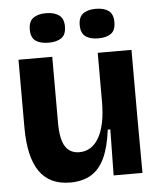

<svg xmlns="http://www.w3.org/2000/svg" viewBox="-52 -757 674 816"><g transform="rotate(-5 285.0 -349.0)"><path d="M215 14Q127 14 84 -48Q41 -110 41 -237V-525H185V-244Q185 -173 205 -142Q225 -111 265 -111Q291 -111 312 -124Q333 -137 348 -163Q363 -189 371 -227.5Q379 -266 379 -319V-525H523V-236L524 0H401L404 -196H393Q384 -123 362.5 -76.5Q341 -30 304.5 -8Q268 14 215 14ZM387 -586Q352 -586 332.5 -600.5Q313 -615 313 -649Q313 -683 332.5 -697.5Q352 -712 387 -712Q422 -712 441.5 -697.5Q461 -683 461 -649Q461 -614 441.5 -600Q422 -586 387 -586ZM175 -586Q140 -586 120 -600Q100 -614 100 -649Q100 -683 120 -697.5Q140 -712 174 -712Q209 -712 229.5 -697.5Q250 -683 250 -649Q250 -614 230 -600Q210 -586 175 -586Z"/></g></svg>

Font: Bricolage Grotesque 72pt
Style: Bold
Weight: 700
Designer: Mathieu Triay
Foundry: Atelier Triay
Version: Version 1.001;gftools[0.9.33.dev8+g029e19f]